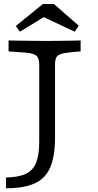

<svg xmlns="http://www.w3.org/2000/svg" viewBox="-20 -780 507 992"><path d="M182.7 -201.6V-445.2Q182.7 -479.2 168.5 -492Q154.2 -504.9 111.1 -508.1L24.2 -514.5V-571Q54.4 -570.2 88.2 -569.8Q122.1 -569.4 155.9 -569Q189.8 -568.5 217.9 -568.5H223.1H232Q256.2 -568.5 285.3 -569Q314.4 -569.4 343.8 -569.8Q373.3 -570.2 396.5 -571V-514.5L343.9 -509.7Q311.1 -506.6 293.7 -500.6Q276.2 -494.5 270.2 -481.6Q264.3 -468.7 264.3 -445.2V-201.6ZM10.8 192.7V137Q75.4 136 113.2 118.2Q151 100.3 166.8 60Q182.7 19.7 182.7 -48.4V-201.6H264.3V-69.2Q264.3 26.6 239.7 84.4Q215.1 142.3 159.3 167.5Q103.6 192.7 10.8 192.7ZM83 -616.2 61.4 -645.6 201.9 -759.5H258.4L386.8 -647.3L365.8 -616.2L168.7 -709.1L241.5 -713Z"/></svg>

Font: Playfair 5pt SemiExpanded Light
Style: Regular
Weight: 300
Width: 6
Designer: Claus Eggers Sørensen
Foundry: Claus Eggers Sørensen
Version: Version 2.203